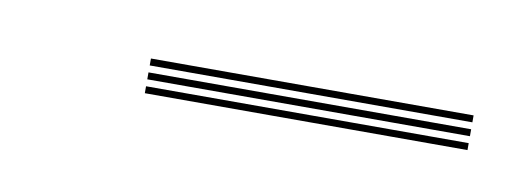

<svg xmlns="http://www.w3.org/2000/svg" viewBox="-23 -709 292 109"><g transform="rotate(10 123.0 -655.0)"><path d="M246 -661H60V-665H246ZM246 -645H60V-649H246ZM246 -653H60V-657H246Z"/></g></svg>

Font: Big Shoulders Inline Display SC Thin
Style: Regular
Weight: 100
Designer: Patric King
Foundry: XO Type Co
Version: Version 2.002